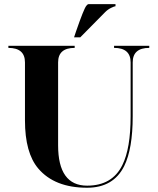

<svg xmlns="http://www.w3.org/2000/svg" viewBox="-20 -880 743 905"><path d="M329.1 -704.1 338.9 -733.4Q375 -837.9 386.7 -852.5Q392.6 -860.4 397.5 -860.4H524.4V-850.6Q519.5 -850.6 504.4 -843.3Q487.8 -835.4 475.1 -822.3L358.4 -704.1ZM595.7 -332V-585.9Q595.7 -654.3 517.6 -654.3V-664.1H683.6V-654.3Q605.5 -654.3 605.5 -585.9V-332Q605.5 -178.2 565.4 -97.2Q514.6 4.9 390.6 4.9Q237.3 4.9 160.2 -85.9Q97.7 -159.7 97.7 -312.5V-585.9Q97.7 -654.3 19.5 -654.3V-664.1H332V-654.3Q253.9 -654.3 253.9 -585.9V-195.3Q253.9 -4.9 390.6 -4.9Q508.8 -4.9 556.6 -101.6Q595.7 -180.2 595.7 -332Z"/></svg>

Font: spinweradC
Style: Bold
Weight: 700
Width: 7
Version: Version 0.3